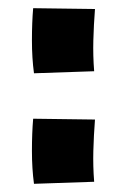

<svg xmlns="http://www.w3.org/2000/svg" viewBox="-20 -447 310 469"><path d="M63 2Q58 -35 58 -78.5Q58 -122 61 -157L212 -155Q209 -116 208 -78.5Q207 -41 210 -3ZM63 -268Q58 -305 58 -348.5Q58 -392 61 -427L212 -425Q209 -386 208 -348.5Q207 -311 210 -273Z"/></svg>

Font: Marhey Medium
Style: Regular
Weight: 500
Designer: Nur Syamsi & Bustanul Arifin
Foundry: Namelatype
Version: Version 1.000